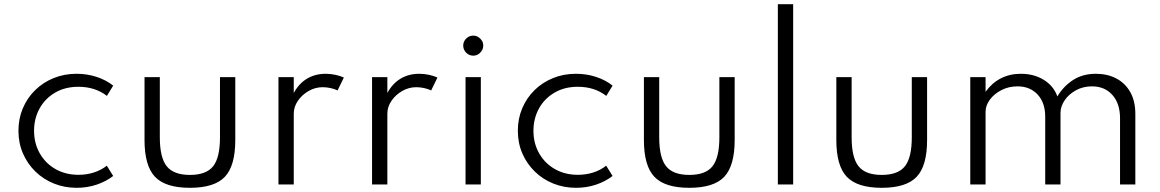

<svg xmlns="http://www.w3.org/2000/svg" viewBox="-20 -880 5536 916"><path d="M345.5 16Q288 16 237.5 -4.2Q187 -24.5 149 -61.5Q111 -98.5 89.5 -148Q68 -197.5 68 -256Q68 -314 89 -363.5Q110 -413 147.8 -450Q185.5 -487 236 -507.5Q286.5 -528 345.5 -528Q396 -528 441.5 -513Q487 -498 520 -471.5L490 -422.5Q434 -466 354 -466Q291 -466 243.2 -438.2Q195.5 -410.5 169 -362.8Q142.5 -315 142.5 -256Q142.5 -196.5 169.5 -148.8Q196.5 -101 244.5 -73.5Q292.5 -46 354.5 -46Q393.5 -46 428.2 -57.2Q463 -68.5 489.5 -89.5L520 -40.5Q486.5 -14.5 441.5 0.8Q396.5 16 345.5 16Z M886 16Q769.5 16 719.5 -36.5Q669.5 -89 669.5 -212V-512H742.5V-225Q742.5 -128 775.5 -86.8Q808.5 -45.5 886 -45.5Q964 -45.5 996.8 -86.8Q1029.5 -128 1029.5 -225V-512H1102.5V-212Q1102.5 -89 1052.8 -36.5Q1003 16 886 16Z M1308.5 0V-512H1381.5V-436.5Q1406 -481.5 1444.8 -504.8Q1483.5 -528 1534.5 -528Q1557 -528 1580.2 -523Q1603.5 -518 1620.5 -510L1590.5 -448.5Q1575.5 -456 1556.2 -460Q1537 -464 1519.5 -464Q1484 -464 1452.5 -446Q1421 -428 1401.2 -399.2Q1381.5 -370.5 1381.5 -338V0Z M1755 0V-512H1828V-436.5Q1852.5 -481.5 1891.2 -504.8Q1930 -528 1981 -528Q2003.5 -528 2026.8 -523Q2050 -518 2067 -510L2037 -448.5Q2022 -456 2002.8 -460Q1983.5 -464 1966 -464Q1930.5 -464 1899 -446Q1867.5 -428 1847.8 -399.2Q1828 -370.5 1828 -338V0Z M2201 0V-512H2274V0ZM2238 -614.5Q2224.5 -614.5 2213.8 -621Q2203 -627.5 2196.5 -638.5Q2190 -649.5 2190 -662.5Q2190 -675.5 2196.5 -686.2Q2203 -697 2213.8 -703.5Q2224.5 -710 2238 -710Q2251 -710 2261.5 -703.5Q2272 -697 2278.8 -686.5Q2285.5 -676 2285.5 -662.5Q2285.5 -649.5 2278.8 -638.5Q2272 -627.5 2261.5 -621Q2251 -614.5 2238 -614.5Z M2728 16Q2670.5 16 2620 -4.2Q2569.5 -24.5 2531.5 -61.5Q2493.5 -98.5 2472 -148Q2450.5 -197.5 2450.5 -256Q2450.5 -314 2471.5 -363.5Q2492.5 -413 2530.2 -450Q2568 -487 2618.5 -507.5Q2669 -528 2728 -528Q2778.5 -528 2824 -513Q2869.5 -498 2902.5 -471.5L2872.5 -422.5Q2816.5 -466 2736.5 -466Q2673.5 -466 2625.8 -438.2Q2578 -410.5 2551.5 -362.8Q2525 -315 2525 -256Q2525 -196.5 2552 -148.8Q2579 -101 2627 -73.5Q2675 -46 2737 -46Q2776 -46 2810.8 -57.2Q2845.5 -68.5 2872 -89.5L2902.5 -40.5Q2869 -14.5 2824 0.8Q2779 16 2728 16Z M3268.5 16Q3152 16 3102 -36.5Q3052 -89 3052 -212V-512H3125V-225Q3125 -128 3158 -86.8Q3191 -45.5 3268.5 -45.5Q3346.5 -45.5 3379.2 -86.8Q3412 -128 3412 -225V-512H3485V-212Q3485 -89 3435.2 -36.5Q3385.5 16 3268.5 16Z M3691 0V-860H3764V0Z M4186.5 16Q4070 16 4020 -36.5Q3970 -89 3970 -212V-512H4043V-225Q4043 -128 4076 -86.8Q4109 -45.5 4186.5 -45.5Q4264.5 -45.5 4297.2 -86.8Q4330 -128 4330 -225V-512H4403V-212Q4403 -89 4353.2 -36.5Q4303.5 16 4186.5 16Z M4609 0V-512H4682V-442Q4712.5 -484.5 4755 -506.2Q4797.5 -528 4850 -528Q4913 -528 4959.8 -499Q5006.5 -470 5024.5 -420Q5054 -469 5099.8 -498.5Q5145.5 -528 5208.5 -528Q5263 -528 5305.5 -505.8Q5348 -483.5 5372.2 -440.8Q5396.5 -398 5396.5 -336.5V0H5323.5V-316Q5323.5 -386 5287 -427Q5250.5 -468 5189.5 -468Q5147.5 -468 5113.5 -449.5Q5079.5 -431 5059.5 -401.8Q5039.5 -372.5 5039.5 -341.5V0H4966.5V-323.5Q4966.5 -390 4930.2 -429Q4894 -468 4834.5 -468Q4792.5 -468 4757.8 -450.2Q4723 -432.5 4702.5 -404.5Q4682 -376.5 4682 -347V0Z"/></svg>

Font: Spartan Thin
Style: Regular
Weight: 400
Version: Version 1.004